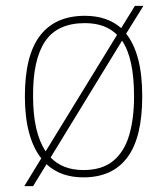

<svg xmlns="http://www.w3.org/2000/svg" viewBox="-20 -596 571 656"><path d="M121 -55Q94 -89 79.5 -142Q65 -195 65 -267Q65 -407 117 -474.5Q169 -542 270 -542Q346 -542 394 -500L441 -576H470L411 -481Q438 -447 452 -394Q466 -341 466 -267Q466 -126 415 -58Q364 10 265 10Q187 10 139 -35L93 40H63ZM380 -477Q340 -517 270 -517Q176 -517 134 -454.5Q92 -392 93 -267Q93 -143 136 -79ZM265 -15Q329 -15 367 -46.5Q405 -78 421.5 -134.5Q438 -191 438 -267Q438 -397 397 -457L153 -58Q194 -15 265 -15Z"/></svg>

Font: Noto Serif Devanagari Thin
Style: Regular
Weight: 100
Designer: Universal Thirst, Indian Type Foundry and the Monotype Design Team
Foundry: Monotype Imaging Inc.
Version: Version 2.004; ttfautohint (v1.8.4.7-5d5b)